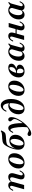

<svg xmlns="http://www.w3.org/2000/svg" viewBox="2140 -2812 864 5185"><g transform="rotate(-90 2572.5 -219.0)"><path d="M414.5 11.3Q375 11.3 351.6 -6.5Q328.2 -24.2 322.6 -56.5Q316.9 -88.7 329 -133.1L371.8 -287.1Q383.9 -332.3 374.6 -355.6Q365.3 -379 334.7 -379Q309.7 -379 287.9 -364.1Q266.1 -349.2 248.4 -318.5L241.9 -334.7Q268.5 -381.5 304.8 -404.8Q341.1 -428.2 385.5 -428.2Q449.2 -428.2 474.6 -384.3Q500 -340.3 479 -266.1L434.7 -106.5Q425.8 -73.4 432.3 -55.2Q438.7 -37.1 459.7 -37.1Q477.4 -37.1 493.1 -50.4Q508.9 -63.7 523.4 -90.3L537.9 -118.5H567.7L549.2 -84.7Q533.1 -54 513.3 -32.7Q493.5 -11.3 469.4 0Q445.2 11.3 414.5 11.3ZM54.8 0 141.9 -310.5Q151.6 -342.7 145.2 -361.3Q138.7 -379.8 116.9 -379.8Q99.2 -379.8 83.5 -366.5Q67.7 -353.2 54 -325.8L38.7 -297.6H9.7L27.4 -332.3Q43.5 -362.9 63.3 -384.3Q83.1 -405.6 107.7 -416.9Q132.3 -428.2 162.1 -428.2Q201.6 -428.2 225 -410.1Q248.4 -391.9 254.4 -359.7Q260.5 -327.4 248.4 -283.9L168.5 0Z M772.6 11.3Q698.4 11.3 657.3 -31.9Q616.1 -75 616.1 -153.2Q616.1 -208.9 636.3 -258.5Q656.5 -308.1 691.9 -346.4Q727.4 -384.7 773.4 -406.5Q819.4 -428.2 871.8 -428.2Q945.2 -428.2 986.3 -384.7Q1027.4 -341.1 1027.4 -262.9Q1027.4 -207.3 1007.7 -157.7Q987.9 -108.1 952.4 -70.2Q916.9 -32.3 870.6 -10.5Q824.2 11.3 772.6 11.3ZM778.2 -17.7Q798.4 -17.7 818.5 -33.9Q838.7 -50 856 -77.8Q873.4 -105.6 886.7 -141.5Q900 -177.4 907.7 -217.7Q915.3 -258.1 915.3 -298.4Q915.3 -348.4 902.8 -373.8Q890.3 -399.2 866.1 -399.2Q846 -399.2 825.8 -383.1Q805.6 -366.9 788.3 -339.1Q771 -311.3 757.7 -275.4Q744.4 -239.5 736.7 -199.2Q729 -158.9 729 -117.7Q729 -68.5 741.5 -43.1Q754 -17.7 778.2 -17.7Z M1284.7 11.3Q1208.9 11.3 1166.1 -34.3Q1123.4 -79.8 1123.4 -158.9Q1123.4 -204 1136.3 -260.5Q1149.2 -316.9 1171 -373Q1192.7 -429 1219.4 -475.4Q1246 -521.8 1273.4 -546.8Q1300.8 -571 1337.5 -580.2Q1374.2 -589.5 1415.3 -591.9Q1456.5 -594.4 1496.4 -595.6Q1536.3 -596.8 1569.8 -604Q1603.2 -611.3 1624.2 -631.5L1643.5 -616.9Q1627.4 -583.1 1614.5 -560.9Q1601.6 -538.7 1586.7 -525Q1571.8 -511.3 1550 -504Q1528.2 -496.8 1495.2 -493.5Q1462.1 -490.3 1412.1 -487.9Q1363.7 -485.5 1331.9 -480.6Q1300 -475.8 1279.4 -467.3Q1258.9 -458.9 1245.2 -444.8Q1231.5 -430.6 1218.5 -409.7Q1207.3 -390.3 1195.2 -362.1Q1183.1 -333.9 1173 -301.2Q1162.9 -268.5 1155.6 -234.7H1161.3L1155.6 -229Q1169.4 -273.4 1191.5 -305.6Q1213.7 -337.9 1242.3 -358.1Q1271 -378.2 1303.6 -388.3Q1336.3 -398.4 1370.2 -398.4Q1442.7 -398.4 1484.3 -354Q1525.8 -309.7 1525.8 -233.1Q1525.8 -183.1 1507.3 -138.7Q1488.7 -94.4 1455.2 -60.9Q1421.8 -27.4 1378.2 -8.1Q1334.7 11.3 1284.7 11.3ZM1289.5 -17.7Q1312.9 -17.7 1335.1 -38.7Q1357.3 -59.7 1375 -95.6Q1392.7 -131.5 1403.2 -175.4Q1413.7 -219.4 1413.7 -264.5Q1413.7 -315.3 1400 -342.3Q1386.3 -369.4 1359.7 -369.4Q1337.1 -369.4 1314.5 -348Q1291.9 -326.6 1274.2 -291.1Q1256.5 -255.6 1246 -212.1Q1235.5 -168.5 1235.5 -122.6Q1235.5 -71.8 1249.6 -44.8Q1263.7 -17.7 1289.5 -17.7Z M1560.5 192.7Q1529.8 192.7 1510.9 178.6Q1491.9 164.5 1491.9 140.3Q1491.9 119.4 1506.9 106Q1521.8 92.7 1544.4 92.7Q1559.7 92.7 1572.2 98Q1584.7 103.2 1596.4 110.1Q1608.1 116.9 1619.4 121.8Q1630.6 126.6 1642.7 126.6Q1665.3 126.6 1696.8 106Q1728.2 85.5 1762.9 51.2Q1797.6 16.9 1831 -25Q1864.5 -66.9 1891.5 -110.5Q1918.5 -154 1934.7 -192.7Q1950.8 -231.5 1950.8 -258.1Q1950.8 -280.6 1941.5 -296Q1932.3 -311.3 1919.8 -324.2Q1907.3 -337.1 1897.6 -350.4Q1887.9 -363.7 1887.9 -381.5Q1887.9 -401.6 1902 -414.9Q1916.1 -428.2 1939.5 -428.2Q1969.4 -428.2 1986.3 -405.2Q2003.2 -382.3 2003.2 -341.1Q2003.2 -293.5 1981.9 -235.9Q1960.5 -178.2 1924.6 -118.1Q1888.7 -58.1 1842.7 -2.4Q1796.8 53.2 1747.2 97.2Q1697.6 141.1 1649.2 166.9Q1600.8 192.7 1560.5 192.7ZM1729 99.2Q1735.5 34.7 1735.5 -32.3Q1735.5 -99.2 1729.8 -159.3Q1724.2 -219.4 1714.1 -266.9Q1704 -314.5 1690.3 -341.9Q1676.6 -369.4 1660.5 -369.4Q1650 -369.4 1639.9 -359.3Q1629.8 -349.2 1616.9 -325L1602.4 -297.6H1572.6L1597.6 -345.2Q1619.4 -387.1 1646.4 -407.7Q1673.4 -428.2 1706.5 -428.2Q1753.2 -428.2 1783.1 -384.7Q1812.9 -341.1 1827.4 -250.4Q1841.9 -159.7 1841.1 -16.1Q1825 4 1808.5 23Q1791.9 41.9 1772.6 60.9Q1753.2 79.8 1729 99.2Z M2233.1 11.3Q2160.5 11.3 2120.2 -32.7Q2079.8 -76.6 2079.8 -155.6Q2079.8 -210.5 2098.8 -259.7Q2117.7 -308.9 2150 -346.8Q2182.3 -384.7 2224.6 -406.5Q2266.9 -428.2 2313.7 -428.2Q2356.5 -428.2 2383.1 -406.5V-379.8Q2375.8 -387.1 2363.3 -391.1Q2350.8 -395.2 2337.1 -395.2Q2306.5 -395.2 2280.2 -374.2Q2254 -353.2 2234.3 -315.7Q2214.5 -278.2 2203.2 -229Q2191.9 -179.8 2191.9 -123.4Q2191.9 -69.4 2204.4 -43.5Q2216.9 -17.7 2241.9 -17.7Q2269.4 -17.7 2294 -45.6Q2318.5 -73.4 2337.9 -121Q2357.3 -168.5 2368.5 -229.4Q2379.8 -290.3 2379.8 -355.6Q2379.8 -423.4 2367.7 -471.8Q2355.6 -520.2 2333.1 -546Q2310.5 -571.8 2278.2 -571.8Q2247.6 -571.8 2221 -548Q2194.4 -524.2 2175.8 -479.8H2147.6Q2171 -547.6 2218.5 -589.1Q2266.1 -630.6 2321 -630.6Q2371.8 -630.6 2410.5 -595.6Q2449.2 -560.5 2471 -498.4Q2492.7 -436.3 2492.7 -354Q2492.7 -275 2473.4 -208.1Q2454 -141.1 2419.4 -91.9Q2384.7 -42.7 2337.1 -15.7Q2289.5 11.3 2233.1 11.3Z M2733.1 11.3Q2658.9 11.3 2617.7 -31.9Q2576.6 -75 2576.6 -153.2Q2576.6 -208.9 2596.8 -258.5Q2616.9 -308.1 2652.4 -346.4Q2687.9 -384.7 2733.9 -406.5Q2779.8 -428.2 2832.3 -428.2Q2905.6 -428.2 2946.8 -384.7Q2987.9 -341.1 2987.9 -262.9Q2987.9 -207.3 2968.1 -157.7Q2948.4 -108.1 2912.9 -70.2Q2877.4 -32.3 2831 -10.5Q2784.7 11.3 2733.1 11.3ZM2738.7 -17.7Q2758.9 -17.7 2779 -33.9Q2799.2 -50 2816.5 -77.8Q2833.9 -105.6 2847.2 -141.5Q2860.5 -177.4 2868.1 -217.7Q2875.8 -258.1 2875.8 -298.4Q2875.8 -348.4 2863.3 -373.8Q2850.8 -399.2 2826.6 -399.2Q2806.5 -399.2 2786.3 -383.1Q2766.1 -366.9 2748.8 -339.1Q2731.5 -311.3 2718.1 -275.4Q2704.8 -239.5 2697.2 -199.2Q2689.5 -158.9 2689.5 -117.7Q2689.5 -68.5 2702 -43.1Q2714.5 -17.7 2738.7 -17.7Z M3241.1 11.3Q3162.1 11.3 3118.5 -31.9Q3075 -75 3075 -151.6Q3075 -206.5 3096.4 -256.5Q3117.7 -306.5 3154.8 -344.8Q3191.9 -383.1 3239.5 -405.6Q3287.1 -428.2 3339.5 -428.2Q3390.3 -428.2 3418.1 -406.9Q3446 -385.5 3446 -346Q3446 -302.4 3412.1 -266.9Q3378.2 -231.5 3319.4 -210.5Q3260.5 -189.5 3186.3 -188.7L3187.9 -212.1Q3239.5 -213.7 3276.6 -230.6Q3313.7 -247.6 3333.9 -278.2Q3354 -308.9 3354 -350.8Q3354 -375 3346 -386.7Q3337.9 -398.4 3322.6 -398.4Q3298.4 -398.4 3274.6 -373.8Q3250.8 -349.2 3231 -308.5Q3211.3 -267.7 3199.6 -218.5Q3187.9 -169.4 3187.9 -120.2Q3187.9 -71 3203.2 -44Q3218.5 -16.9 3246.8 -16.9Q3265.3 -16.9 3280.2 -29Q3295.2 -41.1 3304 -62.1Q3312.9 -83.1 3312.9 -108.1Q3312.9 -146.8 3291.5 -169.8Q3270.2 -192.7 3232.3 -195.2L3237.9 -206.5Q3294.4 -212.9 3335.1 -204Q3375.8 -195.2 3397.6 -173.4Q3419.4 -151.6 3419.4 -117.7Q3419.4 -81.5 3395.6 -52.4Q3371.8 -23.4 3331.5 -6Q3291.1 11.3 3241.1 11.3Z M3652.4 11.3Q3592.7 11.3 3558.5 -30.6Q3524.2 -72.6 3524.2 -144.4Q3524.2 -200.8 3544 -251.6Q3563.7 -302.4 3598.4 -342.3Q3633.1 -382.3 3677.8 -405.2Q3722.6 -428.2 3771 -428.2Q3811.3 -428.2 3847.2 -411.3Q3883.1 -394.4 3912.9 -362.1L3836.3 -314.5Q3833.9 -354.8 3817.7 -376.6Q3801.6 -398.4 3776.6 -398.4Q3750 -398.4 3725.4 -378.2Q3700.8 -358.1 3681.5 -323.4Q3662.1 -288.7 3650.4 -245.2Q3638.7 -201.6 3638.7 -154.8Q3638.7 -100.8 3656.5 -72.6Q3674.2 -44.4 3705.6 -44.4Q3727.4 -44.4 3746 -57.3Q3764.5 -70.2 3780.6 -96.8L3787.1 -85.5Q3764.5 -37.9 3730.6 -13.3Q3696.8 11.3 3652.4 11.3ZM3866.1 11.3Q3808.1 11.3 3784.7 -27Q3761.3 -65.3 3779.8 -133.1L3842.7 -356.5Q3883.1 -369.4 3916.1 -387.5Q3949.2 -405.6 3977.4 -430.6L3994.4 -408.1Q3982.3 -397.6 3973.8 -387.1Q3965.3 -376.6 3959.3 -362.9Q3953.2 -349.2 3947.6 -329L3886.3 -106.5Q3876.6 -73.4 3883.5 -55.2Q3890.3 -37.1 3912.1 -37.1Q3924.2 -37.1 3935.5 -43.5Q3946.8 -50 3956.5 -62.1Q3966.1 -74.2 3974.2 -90.3L3989.5 -118.5H4018.5L3999.2 -81.5Q3983.9 -52.4 3964.5 -31.9Q3945.2 -11.3 3921 0Q3896.8 11.3 3866.1 11.3Z M4086.3 0 4173.4 -310.5Q4183.1 -342.7 4176.6 -360.9Q4170.2 -379 4148.4 -379Q4130.6 -379 4115.3 -366.1Q4100 -353.2 4085.5 -325.8L4070.2 -297.6H4041.1L4058.9 -332.3Q4085.5 -382.3 4117.7 -405.2Q4150 -428.2 4193.5 -428.2Q4233.1 -428.2 4256.5 -410.1Q4279.8 -391.9 4285.9 -359.7Q4291.9 -327.4 4279.8 -283.9L4200 0ZM4201.6 -202.4 4209.7 -231.5H4436.3L4428.2 -202.4ZM4439.5 11.3Q4400 11.3 4376.6 -6.5Q4353.2 -24.2 4347.2 -56.9Q4341.1 -89.5 4353.2 -133.1L4433.1 -416.9H4546L4458.9 -106.5Q4450 -73.4 4456.5 -55.6Q4462.9 -37.9 4484.7 -37.9Q4502.4 -37.9 4518.1 -50.8Q4533.9 -63.7 4547.6 -90.3L4562.9 -118.5H4591.9L4574.2 -84.7Q4547.6 -35.5 4515.3 -12.1Q4483.1 11.3 4439.5 11.3Z M4769.4 11.3Q4709.7 11.3 4675.4 -30.6Q4641.1 -72.6 4641.1 -144.4Q4641.1 -200.8 4660.9 -251.6Q4680.6 -302.4 4715.3 -342.3Q4750 -382.3 4794.8 -405.2Q4839.5 -428.2 4887.9 -428.2Q4928.2 -428.2 4964.1 -411.3Q5000 -394.4 5029.8 -362.1L4953.2 -314.5Q4950.8 -354.8 4934.7 -376.6Q4918.5 -398.4 4893.5 -398.4Q4866.9 -398.4 4842.3 -378.2Q4817.7 -358.1 4798.4 -323.4Q4779 -288.7 4767.3 -245.2Q4755.6 -201.6 4755.6 -154.8Q4755.6 -100.8 4773.4 -72.6Q4791.1 -44.4 4822.6 -44.4Q4844.4 -44.4 4862.9 -57.3Q4881.5 -70.2 4897.6 -96.8L4904 -85.5Q4881.5 -37.9 4847.6 -13.3Q4813.7 11.3 4769.4 11.3ZM4983.1 11.3Q4925 11.3 4901.6 -27Q4878.2 -65.3 4896.8 -133.1L4959.7 -356.5Q5000 -369.4 5033.1 -387.5Q5066.1 -405.6 5094.4 -430.6L5111.3 -408.1Q5099.2 -397.6 5090.7 -387.1Q5082.3 -376.6 5076.2 -362.9Q5070.2 -349.2 5064.5 -329L5003.2 -106.5Q4993.5 -73.4 5000.4 -55.2Q5007.3 -37.1 5029 -37.1Q5041.1 -37.1 5052.4 -43.5Q5063.7 -50 5073.4 -62.1Q5083.1 -74.2 5091.1 -90.3L5106.5 -118.5H5135.5L5116.1 -81.5Q5100.8 -52.4 5081.5 -31.9Q5062.1 -11.3 5037.9 0Q5013.7 11.3 4983.1 11.3Z"/></g></svg>

Font: Playfair 5pt SemiExpanded Light
Style: Bold Italic
Weight: 700
Italic angle: -15.6°
Version: Version 2.001;gftools[0.9.30]